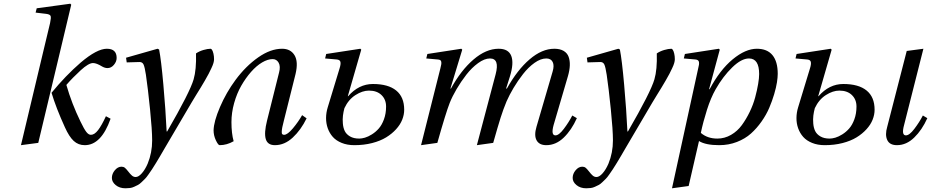

<svg xmlns="http://www.w3.org/2000/svg" viewBox="-20 -762 4966 1024"><path d="M91.8 12.2 209 -480 247.1 -639.2Q253.4 -668.5 249.8 -677Q246.1 -685.5 227.1 -688L169.9 -694.8L175.8 -717.8L355 -742.2L359.9 -736.8L298.8 -480L184.1 0ZM254.9 -267.1Q329.6 -358.4 410.2 -428.2Q497.1 -502 549.8 -502Q602.1 -502 602.1 -453.1Q602.1 -433.6 587.6 -416.3Q573.2 -398.9 553.2 -398.9Q539.6 -398.9 524.9 -407.2Q494.6 -425.8 476.1 -425.8Q452.6 -425.8 410.4 -387.2Q368.2 -348.6 334 -309.1Q362.3 -210 409.2 -113.8Q428.2 -74.2 440.2 -58.6Q452.1 -43 464.8 -43Q483.9 -43 503.2 -68.1Q522.5 -93.3 544.9 -142.1L569.8 -128.9Q520 12.2 432.1 12.2Q397.5 12.2 373 -10.5Q348.6 -33.2 326.2 -83Q278.8 -187 254.9 -267.1Z M576.7 187Q576.7 165 592.3 146.2Q607.9 127.4 627.4 127Q638.2 127 645.3 132.3Q652.3 137.7 662.6 150.9Q675.3 167.5 684.1 174.8Q692.9 182.1 703.6 182.1Q718.8 182.1 736.3 162.4Q753.9 142.6 767.6 110.8Q791.5 52.7 791.5 -13.2Q791.5 -67.4 780.3 -178.5Q769 -289.6 758.3 -362.8Q752 -404.3 745.6 -418Q739.3 -431.6 723.6 -431.2L655.8 -429.2L652.3 -454.1L820.3 -502L828.6 -498Q839.4 -443.4 851.3 -310.1Q863.3 -176.8 868.7 -61H871.6Q993.2 -271 1012.7 -338.9Q1027.8 -390.6 1025.4 -477.1Q1042.5 -488.8 1064.9 -495.4Q1087.4 -502 1103.5 -502Q1106.9 -502 1111.1 -495.6Q1115.2 -489.3 1118.4 -475.8Q1121.6 -462.4 1121.6 -445.8Q1121.6 -437.5 1118.4 -426Q1115.2 -414.6 1107.4 -398.2Q1099.6 -381.8 1092.8 -368.4Q1085.9 -355 1072.5 -332Q1059.1 -309.1 1050.8 -295.4Q1042.5 -281.7 1025.6 -254.6Q1008.8 -227.5 1001.5 -214.8Q986.8 -190.9 859.4 26.9Q842.8 55.7 834.2 70.1Q825.7 84.5 812 107.2Q798.3 129.9 791 140.6Q783.7 151.4 772.2 168Q760.7 184.6 753.2 191.9Q745.6 199.2 734.9 209.7Q724.1 220.2 715.3 224.6Q706.5 229 695.6 234.1Q684.6 239.3 673.3 240.7Q662.1 242.2 649.4 242.2Q617.7 242.2 597.2 225.3Q576.7 208.5 576.7 187Z M1404.3 -119.1 1468.3 -375Q1477.1 -408.2 1466.1 -427.5Q1455.1 -446.8 1434.1 -446.8Q1408.2 -446.8 1377.9 -429Q1347.7 -411.1 1319.1 -378.7Q1290.5 -346.2 1266.8 -304.9Q1243.2 -263.7 1228.8 -212.4Q1214.4 -161.1 1214.4 -110.8Q1214.4 -50.8 1226.1 -8.8Q1189.5 12.2 1151.4 12.2Q1143.6 12.2 1131.3 -13.7Q1119.1 -39.6 1119.1 -66.9Q1120.1 -113.8 1153.3 -191.2Q1186.5 -268.6 1236.3 -335.9Q1291 -409.7 1356.9 -455.8Q1422.9 -502 1484.4 -502Q1529.8 -502 1550.8 -467.5Q1571.8 -433.1 1556.2 -367.2L1494.1 -119.1Q1488.3 -95.7 1485.8 -84.2Q1483.4 -72.8 1482.7 -61.8Q1481.9 -50.8 1485.1 -46.9Q1488.3 -43 1495.1 -43Q1513.2 -43 1542.2 -77.6Q1571.3 -112.3 1591.3 -147.9L1615.2 -130.9Q1585 -68.8 1541.3 -28.3Q1497.6 12.2 1446.3 12.2Q1407.2 12.2 1397.5 -20.3Q1387.7 -52.7 1404.3 -119.1Z M1713.9 -450.2 1719.7 -474.1 1901.9 -502 1906.7 -497.1 1835 -249H1836.9Q1893.6 -314 1968.8 -314Q2050.3 -314 2093 -279.3Q2135.7 -244.6 2135.7 -176.8Q2135.7 -150.4 2125.2 -123.8Q2114.7 -97.2 2092.5 -72.8Q2070.3 -48.3 2039.3 -29.3Q2008.3 -10.3 1964.6 1Q1920.9 12.2 1870.1 12.2Q1832 12.2 1802.5 0.2Q1772.9 -11.7 1755.1 -31.7Q1737.3 -51.8 1728 -77.9Q1718.8 -104 1719 -132.8Q1719.2 -161.6 1728 -189.9L1791 -397Q1798.3 -419.9 1795.7 -431.6Q1793 -443.4 1775.9 -444.8ZM1816.9 -185.1Q1811.5 -165 1809.1 -145.8Q1806.6 -126.5 1808.6 -103.3Q1810.5 -80.1 1818.8 -63Q1827.1 -45.9 1846.7 -34.4Q1866.2 -22.9 1896 -22.9Q1909.2 -22.9 1926.3 -27.8Q1943.4 -32.7 1963.6 -45.4Q1983.9 -58.1 2000.2 -76.7Q2016.6 -95.2 2027.8 -125.7Q2039.1 -156.2 2039.1 -193.8Q2039.1 -231.4 2014.6 -255.1Q1990.2 -278.8 1947.8 -278.8Q1913.1 -278.8 1875.7 -254.9Q1838.4 -231 1816.9 -185.1Z M2225.6 12.2 2328.6 -397Q2332 -411.1 2333.3 -418.2Q2334.5 -425.3 2333.5 -431.9Q2332.5 -438.5 2327.9 -441.4Q2323.2 -444.3 2314.5 -444.8L2253.4 -450.2L2259.3 -474.1L2440.4 -502L2445.3 -497.1L2382.3 -290H2385.3Q2438.5 -387.2 2505.4 -444.6Q2572.3 -502 2639.6 -502Q2691.9 -502 2706.8 -463.6Q2721.7 -425.3 2699.2 -353L2679.2 -290H2683.6Q2738.8 -389.2 2804.7 -445.6Q2870.6 -502 2936.5 -502Q2966.8 -502 2986.1 -490.5Q3005.4 -479 3012.7 -458.7Q3020 -438.5 3019 -413.1Q3018.1 -387.7 3009.3 -356.9L2932.6 -95.2Q2917.5 -40 2942.4 -40Q2960.9 -40 2987.3 -75Q3013.7 -109.9 3032.2 -146L3056.6 -131.8Q3028.3 -68.4 2986.6 -28.1Q2944.8 12.2 2893.6 12.2Q2856 12.2 2841.8 -13.7Q2827.6 -39.6 2841.3 -85.9L2927.2 -379.9Q2937 -412.1 2927.7 -431.2Q2918.5 -450.2 2893.6 -450.2Q2863.8 -450.2 2830.8 -426.8Q2797.9 -403.3 2769.5 -366.9Q2741.2 -330.6 2719 -293.2Q2696.8 -255.9 2681.6 -221.2Q2664.1 -179.2 2649.9 -134.3Q2635.7 -89.4 2610.4 0L2523.4 12.2L2549.3 -85.9L2623.5 -366.2Q2645.5 -450.2 2593.3 -450.2Q2564 -450.2 2530 -425.5Q2496.1 -400.9 2467.3 -363.8Q2438.5 -326.7 2415.3 -287.1Q2392.1 -247.6 2378.4 -212.9Q2357.9 -161.1 2312.5 0Z M3034.2 187Q3034.2 165 3049.8 146.2Q3065.4 127.4 3085 127Q3095.7 127 3102.8 132.3Q3109.9 137.7 3120.1 150.9Q3132.8 167.5 3141.6 174.8Q3150.4 182.1 3161.1 182.1Q3176.3 182.1 3193.8 162.4Q3211.4 142.6 3225.1 110.8Q3249 52.7 3249 -13.2Q3249 -67.4 3237.8 -178.5Q3226.6 -289.6 3215.8 -362.8Q3209.5 -404.3 3203.1 -418Q3196.8 -431.6 3181.2 -431.2L3113.3 -429.2L3109.9 -454.1L3277.8 -502L3286.1 -498Q3296.9 -443.4 3308.8 -310.1Q3320.8 -176.8 3326.2 -61H3329.1Q3450.7 -271 3470.2 -338.9Q3485.4 -390.6 3482.9 -477.1Q3500 -488.8 3522.5 -495.4Q3544.9 -502 3561 -502Q3564.5 -502 3568.6 -495.6Q3572.8 -489.3 3575.9 -475.8Q3579.1 -462.4 3579.1 -445.8Q3579.1 -437.5 3575.9 -426Q3572.8 -414.6 3564.9 -398.2Q3557.1 -381.8 3550.3 -368.4Q3543.5 -355 3530 -332Q3516.6 -309.1 3508.3 -295.4Q3500 -281.7 3483.2 -254.6Q3466.3 -227.5 3459 -214.8Q3444.3 -190.9 3316.9 26.9Q3300.3 55.7 3291.7 70.1Q3283.2 84.5 3269.5 107.2Q3255.9 129.9 3248.5 140.6Q3241.2 151.4 3229.7 168Q3218.3 184.6 3210.7 191.9Q3203.1 199.2 3192.4 209.7Q3181.6 220.2 3172.9 224.6Q3164.1 229 3153.1 234.1Q3142.1 239.3 3130.9 240.7Q3119.6 242.2 3106.9 242.2Q3075.2 242.2 3054.7 225.3Q3034.2 208.5 3034.2 187Z M3564 242.2 3703.6 -397Q3710 -419.4 3707.8 -431.4Q3705.6 -443.4 3689 -444.8L3627 -450.2L3632.8 -474.1L3814 -502L3818.8 -497.1L3761.7 -286.1H3764.6Q3819.8 -389.6 3887.9 -445.8Q3956.1 -502 4016.6 -502Q4071.8 -502 4099.9 -467.8Q4127.9 -433.6 4127.9 -368.2Q4127.9 -350.1 4123.8 -323Q4119.6 -295.9 4108.9 -259.5Q4098.1 -223.1 4082.5 -186.5Q4066.9 -149.9 4041.5 -113.8Q4016.1 -77.6 3985.1 -49.8Q3954.1 -22 3910.2 -4.9Q3866.2 12.2 3815.9 12.2Q3743.2 12.2 3708 -9.8L3652.8 230ZM3717.8 -53.2Q3752.9 -22.9 3805.7 -22.9Q3844.7 -22.9 3878.9 -42.7Q3913.1 -62.5 3936.5 -94.7Q3960 -127 3978.5 -165.3Q3997.1 -203.6 4007.6 -242.9Q4018.1 -282.2 4023.4 -314Q4028.8 -345.7 4028.8 -367.2Q4028.8 -450.2 3974.6 -450.2Q3934.1 -450.2 3885 -402.3Q3835.9 -354.5 3796.9 -286.1Q3771 -240.7 3750.5 -176.3Q3730 -111.8 3717.8 -53.2Z M4711.9 -85.9 4815.9 -490.2 4904.8 -502 4801.8 -95.2Q4786.6 -40 4811.5 -40Q4830.1 -40 4856.7 -75Q4883.3 -109.9 4901.9 -146L4925.8 -131.8Q4897.5 -68.8 4855.7 -28.3Q4814 12.2 4763.7 12.2Q4724.6 12.2 4711.9 -15.4Q4699.2 -43 4711.9 -85.9ZM4222.7 -450.2 4228.5 -474.1 4410.6 -502 4415.5 -497.1 4343.8 -249H4345.7Q4402.3 -314 4477.5 -314Q4559.1 -314 4601.8 -279.3Q4644.5 -244.6 4644.5 -176.8Q4644.5 -150.4 4634 -123.8Q4623.5 -97.2 4601.3 -72.8Q4579.1 -48.3 4548.1 -29.3Q4517.1 -10.3 4473.4 1Q4429.7 12.2 4378.9 12.2Q4340.8 12.2 4311.3 0.2Q4281.7 -11.7 4263.9 -31.7Q4246.1 -51.8 4236.8 -77.9Q4227.5 -104 4227.8 -132.8Q4228 -161.6 4236.8 -189.9L4299.8 -397Q4307.1 -419.9 4304.4 -431.6Q4301.8 -443.4 4284.7 -444.8ZM4325.7 -185.1Q4320.3 -165 4317.9 -145.8Q4315.4 -126.5 4317.4 -103.3Q4319.3 -80.1 4327.6 -63Q4335.9 -45.9 4355.5 -34.4Q4375 -22.9 4404.8 -22.9Q4418 -22.9 4435.1 -27.8Q4452.1 -32.7 4472.4 -45.4Q4492.7 -58.1 4509 -76.7Q4525.4 -95.2 4536.6 -125.7Q4547.9 -156.2 4547.9 -193.8Q4547.9 -231.4 4523.4 -255.1Q4499 -278.8 4456.5 -278.8Q4421.9 -278.8 4384.5 -254.9Q4347.2 -231 4325.7 -185.1Z"/></svg>

Font: Linguistics Pro
Style: Italic
Weight: 400
Italic angle: -12°
Designer: Stefan Peev, Context Ltd
Foundry: Stefan Peev, Context Ltd
Version: Version 001.000